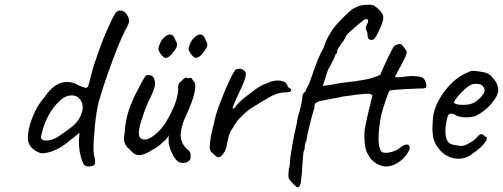

<svg xmlns="http://www.w3.org/2000/svg" viewBox="-20 -685 2130 813"><path d="M328 -3Q314 -42 314 -85Q314 -97 315 -102L317 -123L278 -92Q246 -64 214.5 -50Q183 -36 157 -36Q140 -39 124.5 -50.5Q109 -62 102 -78Q98 -86 98 -102Q98 -139 118 -189.5Q138 -240 168 -273Q211 -338 264 -338Q289 -338 314 -323Q339 -313 343 -313Q349 -313 352 -318Q355 -323 358 -336Q369 -382 379 -413Q401 -479 417 -519Q433 -559 456 -607Q466 -628 473.5 -634.5Q481 -641 490 -640Q512 -640 524 -610Q527 -603 527 -596Q527 -589 521 -577Q495 -532 457 -430Q419 -328 398 -253Q389 -220 382.5 -158Q376 -96 376 -55Q376 -37 378 -29Q383 -12 383 1Q383 11 378 14.5Q373 18 362 19Q337 25 328 -3ZM249 -122Q255 -126 278 -143Q301 -160 313 -179Q325 -198 330 -222Q331 -240 326.5 -251.5Q322 -263 309 -274Q299 -281 284 -281Q257 -281 234 -259Q207 -235 186 -197Q165 -159 154 -109Q151 -90 174 -90Q186 -90 193 -92Q216 -97 249 -122Z M696 -70Q694 -76 694 -91Q694 -106 694 -112Q688 -97 672 -85Q649 -62 626 -51Q591 -28 569 -28Q549 -28 531 -50Q518 -61 511.5 -72Q505 -83 505 -99Q505 -110 508 -123Q510 -160 518.5 -194Q527 -228 551 -281Q583 -344 597 -365Q602 -367 610 -367Q620 -367 626.5 -361Q633 -355 634 -345Q637 -341 637 -334Q637 -309 607 -252Q568 -158 568 -122Q568 -101 580 -97Q585 -94 591 -94Q616 -94 651 -128Q686 -162 718 -237Q732 -271 735 -307Q734 -310 734 -316Q734 -334 752 -345Q756 -351 763 -354.5Q770 -358 772 -354L788 -355Q791 -356 794 -349.5Q797 -343 800 -341Q807 -335 807 -319Q807 -286 778 -218Q759 -178 752.5 -156.5Q746 -135 745 -115Q745 -77 774 -52Q784 -45 786 -37Q788 -29 787 -15Q785 -6 775.5 -0.5Q766 5 755 5Q742 5 732 -2Q708 -25 696 -70ZM651 -482Q660 -513 671 -522Q673 -524 677.5 -528.5Q682 -533 685 -534Q693 -539 699 -539Q715 -539 723 -515Q730 -503 730 -496Q730 -489 726 -482Q722 -475 713 -463Q696 -440 682 -440Q674 -440 666 -450Q659 -457 654 -467Q649 -477 651 -482ZM779 -482Q788 -513 799 -522Q801 -524 805.5 -528.5Q810 -533 813 -534Q821 -539 827 -539Q843 -539 851 -515Q858 -503 858 -496Q858 -489 854 -482Q850 -475 841 -463Q824 -440 810 -440Q802 -440 794 -450Q787 -457 782 -467Q777 -477 779 -482Z M868 -61Q868 -70 869 -76Q872 -110 884 -155L889 -175Q892 -200 924 -280Q956 -360 976 -389Q984 -394 993 -394Q1006 -394 1015 -385Q1021 -381 1021 -370Q1021 -360 1013.5 -340.5Q1006 -321 988 -283Q984 -275 974.5 -253Q965 -231 965 -227Q965 -225 966 -225Q968 -225 970 -226.5Q972 -228 974 -229Q985 -248 1027.5 -281Q1070 -314 1086 -322Q1093 -326 1104 -330Q1115 -334 1119 -336Q1135 -344 1157 -344Q1171 -344 1181.5 -339.5Q1192 -335 1196 -326Q1197 -319 1201.5 -315Q1206 -311 1208 -310Q1211 -310 1212 -307.5Q1213 -305 1213 -304Q1213 -297 1205 -295.5Q1197 -294 1176 -293Q1165 -292 1153 -288Q1141 -284 1129 -278Q1073 -246 1045.5 -228Q1018 -210 990 -179Q979 -167 961 -136Q954 -129 946.5 -99.5Q939 -70 939 -63Q938 -60 935 -51.5Q932 -43 926 -35Q914 -19 906 -19Q897 -19 882 -35Q874 -41 871 -46Q868 -51 868 -61Z M1211 82Q1205 76 1203 70.5Q1201 65 1201 56L1203 31Q1208 16 1208 -4Q1208 -12 1215 -54.5Q1222 -97 1226 -116L1229 -128Q1237 -161 1241 -189Q1249 -214 1254.5 -238.5Q1260 -263 1260 -272Q1260 -290 1274 -298Q1275 -306 1289 -331Q1313 -399 1324.5 -428.5Q1336 -458 1349 -480Q1367 -530 1378 -543Q1385 -560 1416 -593Q1447 -626 1471 -646Q1493 -658 1506.5 -661.5Q1520 -665 1540 -665Q1557 -665 1563.5 -661.5Q1570 -658 1585 -644Q1598 -629 1600.5 -624Q1603 -619 1603 -605Q1599 -584 1583 -551Q1567 -518 1559 -517Q1556 -516 1551 -516Q1536 -516 1536 -541Q1536 -547 1533 -553Q1530 -559 1529 -561Q1529 -576 1536 -586Q1539 -592 1539 -597Q1539 -602 1535.5 -603.5Q1532 -605 1525 -603Q1516 -598 1480.5 -567.5Q1445 -537 1445 -531Q1444 -529 1439.5 -520.5Q1435 -512 1426 -501Q1408 -476 1408 -470Q1408 -457 1402 -457Q1401 -455 1397.5 -445.5Q1394 -436 1388 -425Q1384 -416 1378 -405Q1372 -394 1368 -390H1369Q1366 -380 1358.5 -357.5Q1351 -335 1347 -321Q1363 -323 1388 -327Q1416 -333 1435 -335Q1490 -341 1524.5 -347.5Q1559 -354 1590 -368Q1603 -400 1623 -441.5Q1643 -483 1650 -491Q1666 -499 1672 -499Q1678 -499 1682 -495Q1686 -491 1693 -481Q1694 -479 1698 -474Q1702 -469 1702 -464Q1702 -456 1694.5 -440Q1687 -424 1665 -384L1652 -359Q1655 -358 1666 -358Q1677 -358 1684 -359Q1706 -363 1725 -363Q1735 -363 1739 -362Q1762 -362 1772.5 -353.5Q1783 -345 1785 -325Q1787 -314 1781 -312Q1775 -310 1747 -310Q1631 -305 1630 -301Q1626 -298 1615 -266Q1604 -234 1596 -205Q1583 -145 1583 -99Q1583 -57 1595 -43Q1600 -38 1614 -38Q1628 -38 1644.5 -43.5Q1661 -49 1672 -58Q1690 -73 1702 -73Q1708 -73 1711.5 -69.5Q1715 -66 1715 -61Q1715 -50 1703 -33Q1688 -10 1663 5Q1638 20 1615 20Q1604 20 1599 18Q1585 14 1576 9Q1567 4 1552 -10Q1534 -34 1528.5 -54.5Q1523 -75 1523 -120Q1523 -144 1550 -252Q1548 -245 1557 -281Q1553 -288 1534 -288Q1511 -288 1431 -276Q1400 -269 1380 -266Q1375 -265 1348.5 -260Q1322 -255 1322 -251Q1318 -251 1315 -247Q1312 -243 1312 -239Q1312 -225 1308 -218Q1303 -203 1290.5 -152.5Q1278 -102 1278 -90Q1270 -80 1270 -54Q1264 -43 1264 -29Q1264 -23 1263 -19Q1263 -14 1261 5Q1259 24 1259 40L1256 69Q1255 81 1253 91Q1251 101 1246 106Q1240 110 1233 104.5Q1226 99 1211 82Z M1921 -13Q1896 -13 1873.5 -25Q1851 -37 1836 -58Q1823 -74 1817 -94Q1811 -114 1811 -143Q1811 -153 1813 -183Q1816 -220 1837.5 -260Q1859 -300 1891 -331.5Q1923 -363 1954 -375Q1970 -385 1983 -385Q1990 -385 1997 -384Q2004 -383 2012 -382Q2034 -379 2045.5 -373.5Q2057 -368 2065 -357Q2090 -332 2090 -299Q2086 -275 2059 -244Q2032 -213 1994 -194Q1976 -188 1953 -188Q1922 -188 1903 -201Q1894 -204 1889 -204Q1880 -204 1875.5 -192Q1871 -180 1867 -148Q1866 -141 1866 -128Q1866 -77 1900 -72Q1923 -67 1933 -67Q1945 -67 1960 -75L1979 -86Q1985 -89 1990 -94Q1995 -99 1999 -103Q2001 -105 2005 -109.5Q2009 -114 2012.5 -115.5Q2016 -117 2019 -117Q2023 -117 2028 -112.5Q2033 -108 2036 -106Q2045 -106 2040 -93.5Q2035 -81 2018.5 -64.5Q2002 -48 1981 -35Q1956 -13 1921 -13ZM2032 -302Q2032 -314 2023 -322Q2014 -330 1998 -330Q1986 -330 1980 -328Q1966 -324 1947 -306.5Q1928 -289 1914 -271Q1900 -253 1903 -250Q1908 -241 1942 -241Q1965 -241 1980 -247Q1997 -254 2014.5 -272Q2032 -290 2032 -302Z"/></svg>

Font: Caveat
Style: Regular
Weight: 400
Designer: Pablo Impallari
Foundry: Pablo Impallari
Version: Version 1.500; ttfautohint (v1.6)